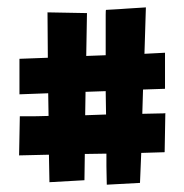

<svg xmlns="http://www.w3.org/2000/svg" viewBox="-20 -610 504 525"><path d="M270 -583Q270.5 -583 275.4 -583.3Q280.3 -583.5 287.8 -584Q295.4 -584.5 305.2 -585Q314.9 -585.4 325.2 -586.4Q348.6 -587.9 378.9 -589.8L375 -462.9L431.2 -465.8V-367.2L371.1 -365.2L369.1 -298.8Q397.9 -299.8 415 -299.8Q432.1 -299.8 432.1 -300.8L430.2 -193.8L366.2 -191.9L362.8 -109.9L272 -105Q271.5 -115.7 271.5 -128.9Q271 -140.1 271 -155.8Q271 -171.4 271 -189.9L211.9 -189L210.9 -117.2L115.2 -111.8L113.8 -187L32.2 -185.1L34.2 -292Q34.7 -292 40.5 -292Q46.4 -292 56.9 -292Q67.4 -292 81.5 -292.2Q95.7 -292.5 112.8 -293L111.8 -355L33.2 -352.1V-449.2L110.8 -452.1L109.9 -576.2L217.8 -574.2L215.8 -457L269 -459V-533.2Q269 -556.6 269 -569.8Q269 -583 270 -583ZM213.9 -358.9 212.9 -294.9 270 -296.9Q270 -312.5 269.5 -328.4Q269 -344.2 269 -360.8Z"/></svg>

Font: Rum Raisin
Style: Regular
Weight: 400
Designer: Astigmatic (AOETI)
Foundry: Astigmatic (AOETI)
Version: Version 1.000